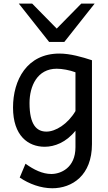

<svg xmlns="http://www.w3.org/2000/svg" viewBox="-20 -801 589 1051"><path d="M483.4 -471.2C430.2 -488.8 364.3 -507.8 305.2 -507.8C127 -507.8 51.3 -362.3 51.3 -212.4C51.3 -57.1 134.8 2.4 224.6 2.4C278.3 2.4 342.3 -21.5 393.1 -85.4V4.9C393.1 118.2 312 151.4 261.2 151.4C212.9 151.4 165.5 128.4 119.6 95.2L87.9 170.9C139.6 206.1 204.1 229.5 266.1 229.5C374.5 229.5 483.4 159.7 483.4 -12.2ZM393.1 -192.9C350.6 -121.1 283.7 -80.6 234.4 -80.6C181.6 -80.6 141.6 -116.2 141.6 -236.8C141.6 -329.1 183.6 -424.8 290.5 -424.8C320.3 -424.8 362.3 -417 393.1 -405.3ZM83 -781.2 249 -571.3H332L498 -781.2H424.8L290.5 -644.5L156.2 -781.2Z"/></svg>

Font: Andika
Style: Regular
Weight: 400
Designer: Victor Gaultney, Annie Olsen, Julie Remington, Don Collingsworth, Eric Hays
Foundry: SIL International
Version: Version 1.000